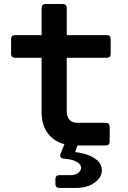

<svg xmlns="http://www.w3.org/2000/svg" viewBox="-20 -725 640 957"><path d="M276.2 211.8Q256.2 211.8 256.2 191.8V168Q256.2 148 276.2 148H332.1Q355.8 148 370.2 136.2Q384.6 124.4 384.6 112Q384.6 94.1 362.1 81.5Q339.7 68.9 298.1 65.9Q287.1 64.9 282.4 58.6Q277.7 52.3 281.7 42.3L302.1 -8.8Q307.6 -24.2 325.1 -24.2H350.5Q361.5 -24.2 366 -18.2Q370.5 -12.2 366.5 -1.2L354.7 33.2Q383.6 35.7 414.2 46Q444.9 56.2 466.2 75.4Q487.6 94.6 487.6 123.5Q487.6 159.3 451.3 185.5Q415.1 211.8 355.9 211.8ZM355 0Q277.6 0 232.5 -44.5Q187.4 -88.9 187.4 -165.5V-437H55.3Q35.3 -437 35.3 -457V-530Q35.3 -550 55.3 -550H187.4V-685Q187.4 -705 207.4 -705H292.6Q312.6 -705 312.6 -685V-550H511.7Q531.7 -550 531.7 -530V-457Q531.7 -437 511.7 -437H312.6V-168.4Q312.6 -143.9 326.1 -128.5Q339.7 -113 363.8 -113H506.7Q526.7 -113 526.7 -93V-20Q526.7 0 506.7 0Z"/></svg>

Font: Pitagon Sans Mono
Style: Regular
Weight: 400
Monospace: yes
Designer: Travis Tran
Foundry: Pitagon
Version: Version 1.001;gftools[0.9.26]